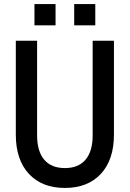

<svg xmlns="http://www.w3.org/2000/svg" viewBox="-20 -911 640 947"><path d="M300 16Q187 16 122.5 -53.5Q58 -123 58 -247V-710H163V-243Q163 -165 198 -123.5Q233 -82 300 -82Q367 -82 402 -123.5Q437 -165 437 -243V-710H542V-247Q542 -123 477.5 -53.5Q413 16 300 16ZM150 -786V-891H254V-786ZM346 -786V-891H450V-786Z"/></svg>

Font: Geist Mono Medium
Style: Regular
Weight: 500
Monospace: yes
Designer: Basement.studio, Andrés Briganti, Mateo Zaragoza
Foundry: Basement.studio, Vercel, Andrés Briganti, Guido Ferreyra, Mateo Zaragoza
Version: Version 1.500; ttfautohint (v1.8.4.7-5d5b)